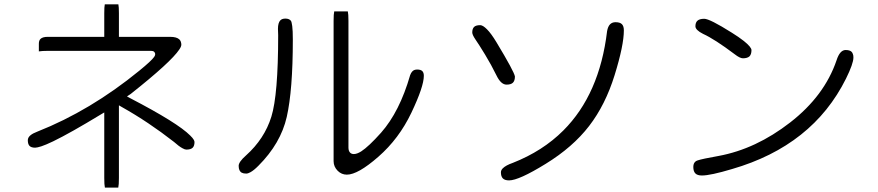

<svg xmlns="http://www.w3.org/2000/svg" viewBox="-20 -792 4040 883"><path d="M523.9 70.8Q526.9 58.6 526.9 26.4V-307.6L542 -298.8Q662.1 -231.4 779.8 -139.6Q802.7 -119.1 818.8 -110.4Q830.1 -104 836.9 -104Q857.4 -104 866.2 -112.8Q874.5 -121.1 874.5 -138.7Q874.5 -142.6 871.6 -148.4Q866.7 -157.2 855 -168.5Q796.9 -227.1 579.1 -340.3L564 -348.6L581.1 -359.9Q766.1 -506.3 804.7 -564.5Q809.6 -571.8 811.8 -577.1Q814 -582.5 814 -585Q814 -601.6 805.2 -610.4Q793 -622.6 761.7 -622.6H526.9V-731.4Q526.9 -760.7 524.4 -772H461.9Q459.5 -760.7 459.5 -731.4V-622.6H200.2Q175.8 -622.6 166 -612.8Q158.7 -605.5 158.7 -590.8V-555.7Q174.3 -558.1 200.2 -558.1H674.8Q684.6 -558.1 689.2 -553.5Q693.8 -548.8 693.8 -543Q693.8 -537.1 689 -530.3Q676.3 -512.2 620.6 -466.8Q396 -283.2 151.4 -186.5Q111.3 -171.4 108.4 -151.4Q107.9 -149.4 107.9 -147.5Q107.9 -128.9 116 -120.8Q124 -112.8 141.6 -112.8Q150.4 -112.8 170.2 -119.1Q189.9 -125.5 224.6 -142.1Q303.2 -180.2 443.8 -265.6L459.5 -274.9V26.4Q459.5 58.6 462.4 70.8Z M1317.9 -696.3Q1310.1 -706.5 1292.5 -706.5Q1277.3 -706.5 1269.5 -698.7Q1258.3 -687.5 1258.3 -659.2L1259.3 -629.9Q1259.3 -356 1228 -255.4Q1196.3 -153.3 1111.3 -77.1Q1077.6 -47.4 1077.6 -29.3Q1077.6 -4.9 1092.3 2.4Q1099.6 6.3 1112.3 6.3Q1120.6 6.3 1131.8 0Q1147.9 -8.8 1168.5 -29.8Q1271 -132.3 1298.8 -254.4Q1326.7 -377.9 1326.7 -609.4Q1326.7 -651.9 1324 -671.9Q1321.3 -691.9 1317.9 -696.3ZM1517.1 -739.7Q1514.2 -728 1514.2 -696.3V-50.8Q1514.2 -25.4 1533.2 -6.3Q1550.8 11.2 1575.2 11.2Q1626 11.2 1719.7 -70.8Q1814.9 -153.8 1872.1 -273.9Q1929.2 -394 1929.2 -443.4Q1929.2 -458 1922.1 -465.1Q1915 -472.2 1898.4 -472.2Q1884.3 -472.2 1876.5 -463.9Q1870.1 -457.5 1866.2 -446.3Q1817.9 -278.3 1732.4 -181.6Q1675.3 -117.7 1641.1 -95.7Q1621.6 -83.5 1607.4 -83.5Q1596.7 -83.5 1590.3 -89.8Q1582.5 -97.7 1582.5 -113.3V-696.3Q1582.5 -728 1579.6 -739.7Z M2188.5 -676.3Q2168.5 -676.3 2160.2 -668Q2151.9 -659.7 2151.9 -642.6Q2151.9 -632.3 2166 -611.3Q2182.6 -587.4 2210.9 -540.8Q2239.3 -494.1 2263.2 -445.3Q2283.7 -402.8 2309.6 -402.8Q2330.1 -402.8 2339.1 -411.9Q2348.1 -420.9 2348.1 -440.4Q2344.2 -463.4 2263.2 -597.7Q2238.8 -638.2 2219.7 -657.2Q2200.7 -676.3 2188.5 -676.3ZM2810.5 -689.9Q2795.4 -689.9 2785.6 -680.2Q2775.9 -670.4 2772 -648.9Q2737.3 -358.4 2570.8 -191.9Q2476.1 -97.2 2338.4 -43Q2306.2 -31.7 2292.5 -18.1Q2283.7 -9.3 2283.7 0.5Q2283.7 19.5 2292.7 28.6Q2301.8 37.6 2321.3 37.6Q2366.2 37.6 2489.7 -38.6Q2614.3 -115.2 2689.2 -212.4Q2764.2 -309.6 2806.6 -446.5Q2849.1 -583.5 2849.1 -652.3Q2849.1 -671.9 2840.1 -680.9Q2831.1 -689.9 2810.5 -689.9Z M3869.1 -562Q3842.3 -562 3827.1 -514.2Q3771.5 -351.1 3614 -228.8Q3456.5 -106.4 3284.2 -74.7Q3209.5 -61.5 3188 -54.2Q3183.6 -52.7 3181.2 -51.3Q3168.5 -43 3168.5 -24.4Q3168.5 -3.9 3178 5.6Q3187.5 15.1 3208 15.1Q3247.6 15.1 3346.7 -14.6Q3717.3 -122.1 3870.6 -430.2Q3904.8 -499.5 3904.8 -527.3Q3904.8 -532.2 3904.3 -536.4Q3903.8 -540.5 3902.3 -543.5Q3900.4 -549.8 3896.5 -553.7Q3888.2 -562 3869.1 -562ZM3218.8 -705.6Q3196.3 -705.6 3186.5 -695.8Q3178.2 -687.5 3178.2 -670.9Q3178.2 -662.6 3187 -653.8Q3195.8 -645 3213.4 -636.2Q3266.1 -612.3 3358.9 -542.5Q3382.8 -523.9 3396.5 -523.9Q3417.5 -523.9 3427.2 -533.2Q3436 -542.5 3436 -561.5Q3436 -575.2 3400.9 -603.5Q3377.9 -621.6 3345.7 -641.6Q3244.1 -705.6 3218.8 -705.6Z"/></svg>

Font: YuPearl-ExtraLight
Style: ExtraLight
Weight: 200
Designer: Max Yao
Foundry: Max-Everyday
Version: Version 1.011; ttfautohint (v1.8.3)